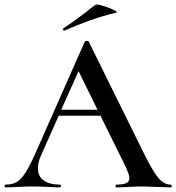

<svg xmlns="http://www.w3.org/2000/svg" viewBox="-27 -811 763 831"><path d="M711 0Q692 0 650 -2Q608 -4 589 -4Q564 -4 530 -2Q496 0 477 0Q473 0 473 -6Q473 -12 477 -12Q506 -12 519.5 -18.5Q533 -25 533 -40Q533 -55 516 -91L408 -310H227L150 -137Q137 -107 137 -83Q137 -48 162 -30Q187 -12 232 -12Q237 -12 237 -6Q237 0 232 0Q214 0 182 -2Q144 -4 114 -4Q87 -4 51 -2Q19 0 -2 0Q-7 0 -7 -6Q-7 -12 -2 -12Q26 -12 45 -23Q64 -34 82.5 -62.5Q101 -91 126 -147L340 -631Q342 -634 349 -634Q356 -634 357 -631L601 -137Q637 -65 660.5 -38.5Q684 -12 711 -12Q716 -12 716 -6Q716 0 711 0ZM395 -336 313 -503 238 -336ZM251 -678Q247 -678 246 -682.5Q245 -687 248 -689Q281 -710 342 -756Q356 -768 386 -790Q391 -794 418 -786Q445 -778 465.5 -768Q486 -758 475 -756Q413 -741 361.5 -722.5Q310 -704 253 -679Z"/></svg>

Font: Cormorant Garamond SemiBold
Style: Regular
Weight: 600
Designer: Christian Thalmann (Catharsis Fonts)
Version: Version 3.000